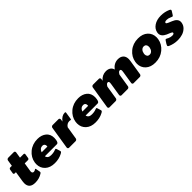

<svg xmlns="http://www.w3.org/2000/svg" viewBox="345 -2052 3471 3471"><g transform="rotate(-45 2081.0 -316.5)"><path d="M28.3 -387.5V-391.7L41.7 -475Q43.3 -485 52.1 -492.5Q60.8 -500 70.8 -500H112.5L130.8 -616.7Q132.5 -630 144.2 -640Q155.8 -650 170 -650H311.7Q324.2 -650 331.7 -642.1Q339.2 -634.2 339.2 -621.7V-616.7L320.8 -500H412.5Q421.7 -500 427.5 -494.2Q433.3 -488.3 433.3 -479.2V-475L420 -391.7Q418.3 -381.7 410 -374.2Q401.7 -366.7 391.7 -366.7H308.3L281.7 -200Q280 -188.3 280 -183.3Q280 -162.5 290 -152.1Q300 -141.7 314.2 -141.7Q332.5 -141.7 349.2 -150Q352.5 -151.7 357.1 -155Q361.7 -158.3 365.4 -160.4Q369.2 -162.5 371.7 -162.5Q377.5 -162.5 380.8 -149.2L395 -72.5Q395.8 -67.5 395.8 -59.2V-54.2Q393.3 -43.3 375.8 -32.5Q299.2 16.7 197.5 16.7Q47.5 16.7 47.5 -120Q47.5 -139.2 51.7 -166.7L83.3 -366.7H50Q40.8 -366.7 34.6 -372.9Q28.3 -379.2 28.3 -387.5Z M445 -206.7Q445 -230 448.3 -250Q466.7 -363.3 558.8 -440Q650.8 -516.7 781.7 -516.7Q883.3 -516.7 948.3 -463.8Q1013.3 -410.8 1013.3 -313.3Q1013.3 -294.2 1009.2 -266.7Q999.2 -200 965 -200H656.7Q670 -133.3 754.2 -133.3Q795 -133.3 830.8 -141.7Q845 -145 860.8 -151.7Q876.7 -158.3 883.3 -158.3Q895.8 -158.3 900.8 -137.5L917.5 -83.3Q922.5 -65.8 922.5 -63.3Q922.5 -62.5 922.1 -60.8Q921.7 -59.2 921.7 -58.3Q921.7 -55.8 920.4 -53.8Q919.2 -51.7 917.5 -49.2Q915.8 -46.7 914.6 -45Q913.3 -43.3 910 -41.2Q906.7 -39.2 905.4 -37.9Q904.2 -36.7 900 -34.2Q895.8 -31.7 894.6 -31.2Q893.3 -30.8 888.8 -28.3Q884.2 -25.8 883.3 -25Q804.2 16.7 697.5 16.7Q580.8 16.7 512.9 -46.2Q445 -109.2 445 -206.7ZM665.8 -291.7H812.5Q814.2 -303.3 814.2 -309.2Q814.2 -335.8 800 -351.2Q785.8 -366.7 758.3 -366.7Q692.5 -366.7 665.8 -291.7Z M1046.7 -28.3V-33.3L1115.8 -466.7Q1117.5 -480 1128.8 -490Q1140 -500 1154.2 -500H1304.2Q1316.7 -500 1324.6 -491.7Q1332.5 -483.3 1332.5 -471.7V-466.7L1325 -419.2Q1389.2 -504.2 1467.5 -504.2Q1485.8 -504.2 1485.8 -489.2Q1485.8 -488.3 1485.4 -486.7Q1485 -485 1485 -483.3L1464.2 -350Q1461.7 -332.5 1452.5 -332.5Q1450 -332.5 1440.8 -335Q1431.7 -337.5 1420 -337.5Q1356.7 -337.5 1319.2 -279.2L1280 -33.3Q1278.3 -20 1267.1 -10Q1255.8 0 1241.7 0H1075Q1062.5 0 1054.6 -8.3Q1046.7 -16.7 1046.7 -28.3Z M1486.7 -206.7Q1486.7 -230 1490 -250Q1508.3 -363.3 1600.4 -440Q1692.5 -516.7 1823.3 -516.7Q1925 -516.7 1990 -463.8Q2055 -410.8 2055 -313.3Q2055 -294.2 2050.8 -266.7Q2040.8 -200 2006.7 -200H1698.3Q1711.7 -133.3 1795.8 -133.3Q1836.7 -133.3 1872.5 -141.7Q1886.7 -145 1902.5 -151.7Q1918.3 -158.3 1925 -158.3Q1937.5 -158.3 1942.5 -137.5L1959.2 -83.3Q1964.2 -65.8 1964.2 -63.3Q1964.2 -62.5 1963.8 -60.8Q1963.3 -59.2 1963.3 -58.3Q1963.3 -55.8 1962.1 -53.8Q1960.8 -51.7 1959.2 -49.2Q1957.5 -46.7 1956.2 -45Q1955 -43.3 1951.7 -41.2Q1948.3 -39.2 1947.1 -37.9Q1945.8 -36.7 1941.7 -34.2Q1937.5 -31.7 1936.2 -31.2Q1935 -30.8 1930.4 -28.3Q1925.8 -25.8 1925 -25Q1845.8 16.7 1739.2 16.7Q1622.5 16.7 1554.6 -46.2Q1486.7 -109.2 1486.7 -206.7ZM1707.5 -291.7H1854.2Q1855.8 -303.3 1855.8 -309.2Q1855.8 -335.8 1841.7 -351.2Q1827.5 -366.7 1800 -366.7Q1734.2 -366.7 1707.5 -291.7Z M2080 -28.3V-33.3L2149.2 -466.7Q2150.8 -480 2162.1 -490Q2173.3 -500 2187.5 -500H2337.5Q2350 -500 2357.9 -491.7Q2365.8 -483.3 2365.8 -471.7V-466.7L2359.2 -427.5Q2427.5 -508.3 2522.5 -508.3Q2575.8 -508.3 2611.2 -485Q2646.7 -461.7 2658.3 -415.8Q2728.3 -508.3 2830.8 -508.3Q2896.7 -508.3 2934.6 -472.5Q2972.5 -436.7 2972.5 -368.3Q2972.5 -351.7 2968.3 -325L2921.7 -33.3Q2920 -20 2908.8 -10Q2897.5 0 2883.3 0H2725Q2712.5 0 2704.6 -8.3Q2696.7 -16.7 2696.7 -28.3V-33.3L2735 -275Q2738.3 -300 2738.3 -306.7Q2738.3 -341.7 2712.5 -341.7Q2695 -341.7 2682.1 -329.2Q2669.2 -316.7 2654.2 -290.8L2613.3 -33.3Q2611.7 -20 2600.4 -10Q2589.2 0 2575 0H2416.7Q2404.2 0 2396.2 -8.3Q2388.3 -16.7 2388.3 -28.3V-33.3L2426.7 -275Q2430 -300 2430 -306.7Q2430 -341.7 2404.2 -341.7Q2386.7 -341.7 2373.8 -329.2Q2360.8 -316.7 2345.8 -290.8L2305 -33.3Q2303.3 -20 2292.1 -10Q2280.8 0 2266.7 0H2108.3Q2095.8 0 2087.9 -8.3Q2080 -16.7 2080 -28.3Z M3015 -206.7Q3015 -225 3019.2 -250Q3037.5 -363.3 3129.6 -440Q3221.7 -516.7 3352.5 -516.7Q3470 -516.7 3537.9 -453.8Q3605.8 -390.8 3605.8 -293.3Q3605.8 -270 3602.5 -250Q3584.2 -136.7 3491.7 -60Q3399.2 16.7 3268.3 16.7Q3150.8 16.7 3082.9 -46.2Q3015 -109.2 3015 -206.7ZM3233.3 -228.3Q3233.3 -196.7 3249.6 -177.5Q3265.8 -158.3 3295.8 -158.3Q3330.8 -158.3 3355 -184.2Q3379.2 -210 3385.8 -250Q3387.5 -265 3387.5 -271.7Q3387.5 -303.3 3371.3 -322.5Q3355 -341.7 3325 -341.7Q3290 -341.7 3266.3 -316.2Q3242.5 -290.8 3235.8 -250Q3235.8 -249.2 3234.6 -240.8Q3233.3 -232.5 3233.3 -228.3Z M3632.5 -48.3Q3632.5 -49.2 3632.9 -51.2Q3633.3 -53.3 3633.3 -54.2Q3634.2 -61.7 3646.7 -83.3L3679.2 -133.3Q3690 -152.5 3703.3 -152.5Q3710 -152.5 3725 -143.3Q3740 -134.2 3745.8 -131.7Q3787.5 -112.5 3825.8 -112.5Q3875.8 -112.5 3875.8 -140.8Q3875.8 -156.7 3839.2 -170.8Q3794.2 -188.3 3769.2 -200Q3673.3 -245 3673.3 -320Q3673.3 -326.7 3675 -341.7Q3687.5 -420.8 3759.2 -468.8Q3830.8 -516.7 3935.8 -516.7Q4033.3 -516.7 4117.5 -479.2Q4142.5 -469.2 4142.5 -452.5Q4142.5 -443.3 4130 -425L4095.8 -370.8Q4085.8 -354.2 4072.5 -354.2Q4066.7 -354.2 4041.7 -366.7Q3998.3 -387.5 3957.5 -387.5Q3903.3 -387.5 3903.3 -360Q3903.3 -345 3940 -329.2Q3980.8 -311.7 4010 -300Q4114.2 -258.3 4114.2 -180Q4114.2 -174.2 4112.5 -159.2Q4103.3 -100.8 4061.2 -60Q4019.2 -19.2 3962.9 -1.2Q3906.7 16.7 3843.3 16.7Q3743.3 16.7 3653.3 -23.3Q3632.5 -32.5 3632.5 -48.3Z"/></g></svg>

Font: BoonTook Mon
Style: Italic
Weight: 400
Italic angle: -9°
Designer: Sungsit Sawaiwan
Foundry: FontUni
Version: Version 3.0